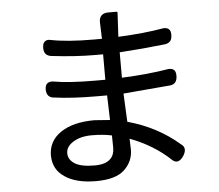

<svg xmlns="http://www.w3.org/2000/svg" viewBox="-57 -834 1114 977"><g transform="rotate(-5 500.0 -345.0)"><path d="M297.9 -130.9Q260.7 -108.4 260.7 -74.2Q260.7 -41 293 -20.5Q325.2 0 394.5 0Q451.2 0 475.6 -25.4Q496.1 -44.9 496.1 -82L495.1 -144.5Q450.2 -154.3 392.6 -154.3Q335 -154.3 297.9 -130.9ZM540 38.1Q496.1 80.1 395 80.1Q293.9 80.1 236.3 41Q177.7 2.9 176.8 -69.3Q176.8 -143.6 240.2 -186.5Q303.7 -229.5 413.1 -229.5L492.2 -223.6L488.3 -349.6H435.5Q311.5 -349.6 218.8 -362.3Q201.2 -363.3 190.9 -373.5Q180.7 -383.8 179.7 -405.3Q179.7 -426.8 189 -435.5Q198.2 -444.3 211.9 -444.3Q214.8 -444.3 218.8 -444.3Q298.8 -429.7 436.5 -429.7H486.3V-559.6H447.3Q344.7 -559.6 222.7 -574.2Q206.1 -576.2 195.8 -586.4Q185.5 -596.7 185.5 -618.2Q185.5 -639.6 194.3 -648.4Q203.1 -657.2 215.8 -657.2Q219.7 -657.2 223.6 -656.2Q309.6 -638.7 446.3 -638.7H487.3Q484.4 -723.6 484.4 -724.6Q484.4 -746.1 496.1 -757.8Q507.8 -769.5 530.3 -769.5H573.2Q575.2 -769.5 576.7 -768.1Q578.1 -766.6 578.1 -765.6Q578.1 -764.6 571.3 -641.6Q704.1 -647.5 802.7 -665Q806.6 -665 809.6 -665Q823.2 -665 832 -656.7Q840.8 -648.4 840.8 -628.9Q840.8 -605.5 830.6 -595.2Q820.3 -585 803.7 -583Q693.4 -570.3 571.3 -562.5V-432.6Q708 -438.5 810.5 -456.1Q814.5 -456.1 817.4 -456.1Q831.1 -456.1 839.8 -447.8Q848.6 -439.5 848.6 -418.9Q848.6 -375 810.5 -372.1L572.3 -351.6L579.1 -207Q731.4 -165 841.8 -68.4Q858.4 -57.6 858.4 -40Q858.4 -26.4 846.7 -7.8Q830.1 16.6 812.5 16.6Q801.8 16.6 791 7.8Q705.1 -74.2 583 -120.1Q585 -76.2 585 -64.5Q585 -3.9 540 38.1Z"/></g></svg>

Font: TaiwanPearl
Style: Regular
Weight: 400
Version: Version 2.102